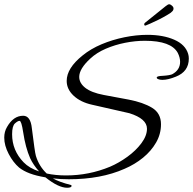

<svg xmlns="http://www.w3.org/2000/svg" viewBox="-37 -789 909 904"><path d="M279 95Q238 95 177 46Q134 39 103.5 27.5Q73 16 53 0Q25 -24 4 -64Q-17 -104 -17 -141Q-17 -169 -4 -191Q26 -244 72 -244Q107 -244 113 -185Q120 -130 124.5 -97.5Q129 -65 132 -55Q147 -6 183 28Q225 37 274 37Q382 37 481 -4Q523 -22 563 -51Q603 -80 629 -115Q655 -150 655 -183Q655 -230 572 -256L396 -296Q342 -308 309.5 -338.5Q277 -369 277 -408Q277 -468 352 -528Q390 -559 441 -580.5Q492 -602 548.5 -613.5Q605 -625 657 -625Q731 -625 783.5 -602Q836 -579 849 -535Q852 -525 852 -513Q852 -452 791 -428Q754 -413 728 -413Q712 -413 703 -419Q701 -421 701 -424Q701 -431 729 -432Q746 -433 757 -435Q768 -437 773 -439Q811 -459 811 -498Q811 -518 800 -540Q769 -597 645 -597Q600 -597 552 -587.5Q504 -578 461 -559.5Q418 -541 388 -513Q336 -465 336 -427Q336 -398 364.5 -375.5Q393 -353 451 -342L569 -320Q637 -307 679 -281.5Q721 -256 721 -204Q721 -158 698 -118Q675 -78 636.5 -46.5Q598 -15 549 6Q438 55 287 55Q268 55 249 54Q230 53 212 51Q226 59 247.5 67Q269 75 297 82Q300 83 300 86Q300 95 279 95ZM147 18Q120 -12 105 -44Q83 -94 72 -167Q64 -220 55 -220Q47 -220 33.5 -208Q20 -196 20 -157Q20 -81 74 -25Q101 3 147 18ZM649 -669Q642 -667 642 -675Q642 -679 646 -682L743 -760Q754 -769 760 -769Q765 -769 772.5 -762.5Q780 -756 780 -749Q780 -742 776 -737.5Q772 -733 767 -729Q761 -725 747 -716.5Q733 -708 707 -695Q684 -684 669.5 -677.5Q655 -671 649 -669Z"/></svg>

Font: Alex Brush
Style: Regular
Weight: 400
Designer: Robert E. Leuschke
Foundry: Robert E. Leuschke
Version: Version 1.111; ttfautohint (v1.8.4.7-5d5b)